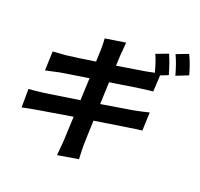

<svg xmlns="http://www.w3.org/2000/svg" viewBox="-156 -1044 1351 1297"><g transform="rotate(20 519.0 -395.0)"><path d="M951 -698Q927 -785 902 -836L988 -869Q1016 -813 1038 -733ZM539 -345Q739 -377 765 -382Q822 -393 873 -406L868 -274Q849 -273 760 -259L535 -224Q533 -181 531 -115L529 -44Q529 -11 532 54L383 79L392 -22Q394 -62 400 -203Q214 -173 151 -162Q67 -147 48 -142L49 -275Q73 -276 156 -286Q159 -286 405 -324L412 -484Q357 -476 288 -465L208 -452Q153 -441 111 -431L116 -569L211 -576Q280 -584 415 -605L418 -696Q419 -728 416 -772L562 -795Q556 -705 555 -717Q554 -693 551 -625L755 -658L814 -670Q793 -749 773 -791L860 -824Q886 -765 908 -687L853 -665L847 -548L753 -536L545 -504Z"/></g></svg>

Font: KaiGen Gothic CN Bold
Style: Bold
Weight: 700
Designer: Ryoko NISHIZUKA  (kana & ideographs); Paul D. Hunt (Latin, Greek & Cyrillic); Wenlong ZHANG  (bopomofo); Sandoll Communi
Foundry: Adobe Systems Incorporated
Version: Version 1.002.20150501